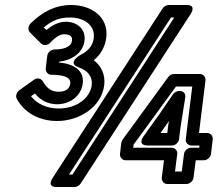

<svg xmlns="http://www.w3.org/2000/svg" viewBox="-20 -711 871 768"><path d="M166 -591 155 -601C188 -629 218 -641 259 -641C321 -641 361 -607 355 -559C351 -526 331 -505 296 -488C296 -488 249 -458 294 -442C329 -430 351 -406 347 -371C340 -317 285 -277 215 -277C166 -277 128 -296 104 -326L120 -337C142 -309 173 -294 209 -294C255 -294 304 -323 311 -377C318 -431 272 -456 216 -461V-464C267 -470 312 -499 318 -548C324 -595 288 -624 243 -624C213 -624 186 -608 166 -591ZM144 -537C155 -527 172 -530 181 -540C202 -563 221 -574 236 -574C263 -574 270 -563 268 -548C266 -532 250 -513 197 -513C186 -513 171 -503 169 -488L163 -437C162 -426 170 -412 185 -412C253 -412 263 -393 261 -377C259 -357 243 -344 215 -344C188 -344 168 -356 151 -386C143 -399 127 -400 116 -392L57 -350C47 -343 41 -327 47 -316C77 -261 135 -227 209 -227C295 -227 386 -281 397 -371C402 -415 383 -449 355 -470C381 -491 400 -522 405 -559C416 -645 343 -691 265 -691C200 -691 149 -663 102 -617C92 -607 91 -590 100 -581ZM664 -641H677L270 -13H256ZM655 -691C647 -691 636 -686 631 -678L191 0C165 41 208 37 208 37H278C286 37 297 32 302 24L742 -654C768 -695 725 -691 725 -691ZM572 -129H668C683 -129 695 -143 696 -154L703 -208L721 -321C723 -334 716 -347 700 -347H696C687 -347 677 -341 672 -334L618 -255L555 -167C555 -167 525 -129 572 -129ZM622 -179 656 -227 653 -210 649 -179ZM778 -129 777 -120H744C729 -120 717 -106 716 -95L707 -25H680L689 -95C691 -110 678 -120 667 -120H513L514 -132L684 -365H749L723 -154C721 -139 734 -129 745 -129ZM831 -154C832 -165 824 -179 809 -179H776L802 -390C803 -401 795 -415 780 -415H676C667 -415 658 -410 653 -403L470 -152C468 -149 466 -144 465 -139L460 -95C459 -84 467 -70 482 -70H636L627 0C626 11 634 25 649 25H726C737 25 752 15 754 0L763 -70H796C807 -70 822 -80 824 -95Z"/></svg>

Font: Falling Sky
Style: OuObl
Weight: 400
Designer: Paul D. Hunt
Foundry: Adobe Systems Incorporated
Version: Version 1.02